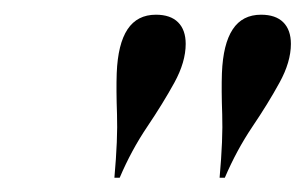

<svg xmlns="http://www.w3.org/2000/svg" viewBox="-20 -609 421 265"><path d="M137.9 -363.7Q142.7 -417.7 141.5 -451.2Q140.3 -484.7 141.1 -508.1Q142.7 -548.4 156 -568.5Q169.4 -588.7 195.2 -588.7Q215.3 -588.7 225.8 -578.2Q236.3 -567.7 236.3 -548.4Q236.3 -523.4 220.6 -494.8Q204.8 -466.1 183.1 -433.9Q161.3 -401.6 145.2 -363.7ZM283.1 -363.7Q287.9 -417.7 286.7 -451.2Q285.5 -484.7 286.3 -508.1Q287.9 -548.4 301.2 -568.5Q314.5 -588.7 340.3 -588.7Q360.5 -588.7 371 -578.2Q381.5 -567.7 381.5 -548.4Q381.5 -523.4 365.7 -494.8Q350 -466.1 328.2 -433.9Q306.5 -401.6 290.3 -363.7Z"/></svg>

Font: Playfair 144pt Light
Style: Italic
Weight: 300
Italic angle: -15.6°
Designer: Claus Eggers Sørensen
Foundry: Claus Eggers Sørensen
Version: Version 2.001;gftools[0.9.30]